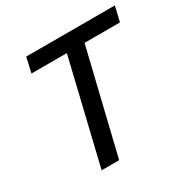

<svg xmlns="http://www.w3.org/2000/svg" viewBox="-157 -835 959 977"><g transform="rotate(-30 322.0 -346.5)"><path d="M166 0 311 -605H103L123 -693H644L623 -605H415L269 0Z"/></g></svg>

Font: Ubuntu Sans Medium
Style: Italic
Weight: 500
Italic angle: -13.5°
Designer: Dalton Maag Ltd
Foundry: Dalton Maag Ltd
Version: Version 1.006